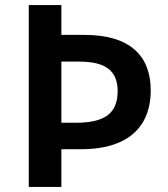

<svg xmlns="http://www.w3.org/2000/svg" viewBox="-20 -734 659 754"><path d="M572 -378C572 -513 493 -597 311 -597H221V-714H93V0H221V-148H298C505 -148 572 -257 572 -378ZM278 -252H221V-492H292C396 -492 442 -455 442 -376C442 -288 390 -252 278 -252Z"/></svg>

Font: Noto Sans Bengali SemiBold
Style: Regular
Weight: 600
Designer: Jelle Bosma - Monotype Design Team
Foundry: Monotype Imaging Inc.
Version: Version 2.003